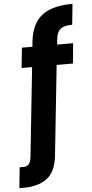

<svg xmlns="http://www.w3.org/2000/svg" viewBox="-124 -814 523 1091"><g transform="rotate(-5 137.5 -268.5)"><path d="M321 -659Q275 -659 254 -642Q233 -625 229 -585L226 -554H317L306 -439H213L159 72Q150 163 100.5 201.5Q51 240 -35 240H-59L-47 122H-26Q-6 122 5 110Q16 98 19 72L73 -439H13L25 -554H85L88 -585Q99 -685 158 -731Q217 -777 333 -777Z"/></g></svg>

Font: MSTAGE SemiBold
Style: Regular
Weight: 600
Designer: Ninad Kale (Devanagari), Jonny Pinhorn (Latin)
Foundry: Indian Type Foundry
Version: 4.004